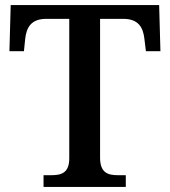

<svg xmlns="http://www.w3.org/2000/svg" viewBox="-20 -734 666 754"><path d="M151 0H474V-46H444C405 -46 373 -54 373 -115V-660H464C524 -660 542 -626 547 -582L553 -533H610L605 -714H22L17 -533H74L79 -582C84 -626 102 -660 162 -660H252V-112C252 -54 220 -46 181 -46H151Z"/></svg>

Font: Noto Naskh Arabic UI Medium
Style: Regular
Weight: 500
Designer: Monotype Design Team, David Williams, Mohamad Dakak and Nizar Qandah
Foundry: Monotype Imaging Inc.
Version: Version 2.014